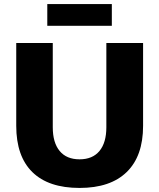

<svg xmlns="http://www.w3.org/2000/svg" viewBox="-20 -917 785 946"><path d="M60 -297V-705H240V-290Q240 -214 274 -173Q308 -132 372 -132Q436 -132 470 -173Q504 -214 504 -290V-705H685V-297Q685 -148 604.5 -69.5Q524 9 372 9Q219 9 139.5 -69Q60 -147 60 -297ZM213 -790V-897H531V-790Z"/></svg>

Font: wassup Sans
Style: Black
Weight: 900
Version: Version 2.001